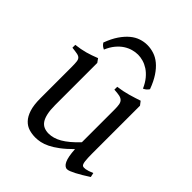

<svg xmlns="http://www.w3.org/2000/svg" viewBox="-197 -795 923 923"><g transform="rotate(45 265.0 -333.0)"><path d="M522 -40Q503.9 -28.3 487.3 -18.3Q470.7 -8.3 456.5 -1Q442.4 6.3 431.6 10.5Q420.9 14.6 415 14.6Q397.9 14.6 387.2 -8.1Q376.5 -30.8 373.5 -81.1Q343.3 -50.8 318.1 -32Q293 -13.2 271.7 -2.9Q250.5 7.3 232.7 11Q214.8 14.6 199.2 14.6Q176.3 14.6 155.3 8.3Q134.3 2 118.2 -14.9Q102.1 -31.7 92.5 -61Q83 -90.3 83 -136.2V-347.2Q83 -370.6 81.5 -383.5Q80.1 -396.5 74 -403.1Q67.9 -409.7 55.2 -412.1Q42.5 -414.6 20 -417V-436.5Q37.6 -438.5 53 -441.4Q68.4 -444.3 82.8 -448.2Q97.2 -452.1 111.8 -457.3Q126.5 -462.4 142.6 -468.8L156.2 -449.7V-163.1Q156.2 -128.9 161.4 -106Q166.5 -83 176 -69.3Q185.5 -55.7 199.5 -49.8Q213.4 -43.9 231 -43.9Q246.6 -43.9 262.9 -48.6Q279.3 -53.2 296.6 -63.2Q314 -73.2 333 -89.1Q352.1 -105 373.5 -127.9V-347.2Q373.5 -369.1 371.3 -382.3Q369.1 -395.5 361.8 -402.8Q354.5 -410.2 341.1 -413.1Q327.6 -416 305.2 -417V-436.5Q340.3 -440.9 372.6 -450.2Q404.8 -459.5 432.1 -468.8L446.8 -449.7V-124Q446.8 -93.8 449 -74.7Q451.2 -55.7 458 -50.8Q463.9 -46.9 478 -49.1Q492.2 -51.3 517.1 -62ZM107.4 -539.6Q122.1 -579.1 140.4 -606Q158.7 -632.8 179 -649.7Q199.2 -666.5 221.2 -673.8Q243.2 -681.2 265.1 -681.2Q289.1 -681.2 311.5 -673.8Q334 -666.5 354.2 -649.7Q374.5 -632.8 392.3 -606Q410.2 -579.1 424.8 -539.6Q418.9 -530.8 413.1 -526.1Q407.2 -521.5 398.9 -517.6Q386.7 -545.4 370.8 -564.5Q355 -583.5 337.4 -595Q319.8 -606.4 301.5 -611.6Q283.2 -616.7 267.1 -616.7Q250 -616.7 231.2 -611.6Q212.4 -606.4 194.6 -595Q176.8 -583.5 160.9 -564.5Q145 -545.4 133.3 -517.6Q125 -521.5 119.1 -526.1Q113.3 -530.8 107.4 -539.6Z"/></g></svg>

Font: Gentium Unicode
Style: Regular
Weight: 400
Version: Version 1.009